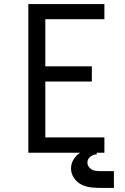

<svg xmlns="http://www.w3.org/2000/svg" viewBox="-20 -755 616 949"><path d="M120 0H496V-76H204V-352H434V-427H204V-660H496V-735H120ZM483 174H543V91H483Q467 91 451.5 89Q436 87 424 75.5Q412 64 412 48Q412 37 419 27.5Q426 18 436.5 13Q447 8 458 8V-22Q435 -22 413.5 -16.5Q392 -11 373 2Q354 15 342.5 35Q331 55 331 78Q331 103 346 125Q361 147 384 158Q407 169 432.5 171.5Q458 174 483 174Z"/></svg>

Font: Iosevka SS01 Extended
Style: Regular
Weight: 400
Width: 7
Monospace: yes
Designer: Belleve Invis
Foundry: Belleve Invis
Version: Version 3.4.7; ttfautohint (v1.8.3)